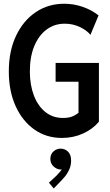

<svg xmlns="http://www.w3.org/2000/svg" viewBox="-20 -748 602 1052"><path d="M319.3 7.8Q232.9 7.8 167.5 -38.8Q102.1 -85.4 65.2 -167.5Q28.3 -249.5 28.3 -356.4Q28.3 -468.3 67.9 -551.8Q107.4 -635.3 176 -681.4Q244.6 -727.5 331.5 -727.5Q383.8 -727.5 432.6 -710.7Q481.4 -693.8 520 -663.6L475.6 -557.1Q455.6 -582 417.2 -600.1Q378.9 -618.2 335 -618.2Q277.8 -618.2 234.9 -585.9Q191.9 -553.7 167.7 -495.1Q143.6 -436.5 143.6 -356.9Q143.6 -282.7 165.5 -225.1Q187.5 -167.5 228.3 -134.5Q269 -101.6 325.7 -101.6Q362.3 -101.6 387 -114.7Q411.6 -127.9 426.8 -146.5L410.2 -115.7V-300.3H284.7V-403.3H522V-81.1Q488.3 -40.5 435.1 -16.4Q381.8 7.8 319.3 7.8ZM274.4 284.7 248 252.9 288.6 215.3Q299.3 204.6 308.3 193.8Q317.4 183.1 322.5 172.6Q327.6 162.1 327.6 153.3L343.3 151.9Q342.3 162.6 335 171.6Q327.6 180.7 311.5 180.7Q292.5 180.7 274.2 164.6Q255.9 148.4 255.9 123Q255.9 96.7 273.2 81.5Q290.5 66.4 311.5 66.4Q335.9 66.4 352.8 83Q369.6 99.6 369.6 131.8Q369.6 157.7 360.1 179.4Q350.6 201.2 337.9 216.8Q325.2 232.4 316.9 240.7Z"/></svg>

Font: Reddit Mono SemiBold
Style: Regular
Weight: 600
Monospace: yes
Designer: Stephen Hutchings
Foundry: Reddit
Version: Version 1.014